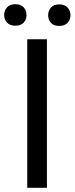

<svg xmlns="http://www.w3.org/2000/svg" viewBox="-41 -899 357 919"><path d="M183.6 -710.9V0H89.4V-710.9ZM-21 -826.7Q-21 -848.6 -7.3 -863.8Q6.3 -878.9 32.2 -878.9Q58.6 -878.9 72.3 -863.8Q85.9 -848.6 85.9 -826.7Q85.9 -805.7 72.3 -790.8Q58.6 -775.9 32.2 -775.9Q6.3 -775.9 -7.3 -790.8Q-21 -805.7 -21 -826.7ZM189.5 -825.7Q189.5 -847.7 202.9 -862.8Q216.3 -877.9 242.7 -877.9Q268.6 -877.9 282.5 -862.8Q296.4 -847.7 296.4 -825.7Q296.4 -804.7 282.5 -789.8Q268.6 -774.9 242.7 -774.9Q216.3 -774.9 202.9 -789.8Q189.5 -804.7 189.5 -825.7Z"/></svg>

Font: Vazirmatn RD UI FD
Style: Regular
Weight: 400
Designer: Saber Rastikerdar
Foundry: Saber Rastikerdar
Version: Version 33.003